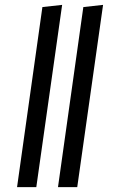

<svg xmlns="http://www.w3.org/2000/svg" viewBox="-20 -768 462 788"><path d="M129 0H50L154 -739L235 -748ZM297 0H218L322 -739L403 -748Z"/></svg>

Font: Fira Sans Condensed
Style: Italic
Weight: 400
Width: 3
Italic angle: -8°
Designer: bBox Type GmbH & Carrois Corporate GbR & Edenspiekermann AG
Foundry: bBox Type GmbH & Carrois Corporate GbR & Edenspiekermann AG
Version: Version 4.301